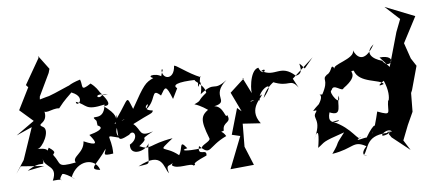

<svg xmlns="http://www.w3.org/2000/svg" viewBox="-51 -818 2220 988"><g transform="rotate(-5 1059.0 -323.5)"><path d="M528 -226C547 -253 544 -275 479 -323C523 -319 504 -351 478 -381C455 -350 422 -398 507 -379C458 -376 477 -404 423 -444C365 -405 385 -435 371 -469C255 -434 308 -398 310 -443C169 -381 222 -406 156 -385L157 -400L213 -517L219 -538L166 -609L168 -599L91 -465L102 -453L45 -339L115 -278L21 -211L102 -247L46 -82L2 -14L28 -51L148 -42L62 -25C143 -81 150 -26 144 -81C148 -31 221 -41 186 37C276 27 197 60 238 7C260 4 340 67 284 28C320 -60 414 -62 434 3C367 -4 421 -26 471 -103C468 -79 445 -65 508 -75C508 -174 458 -175 552 -152C508 -182 554 -245 582 -245ZM440 -226C482 -209 427 -190 394 -181C433 -134 431 -121 361 -151C359 -90 292 -77 312 -46C209 -27 239 -45 200 -94C196 -104 227 -103 180 -134C156 -94 204 -135 121 -132C147 -133 196 -224 160 -243C116 -265 204 -253 167 -344C165 -292 213 -337 251 -331C316 -417 356 -413 282 -417C415 -393 342 -318 339 -357C398 -337 380 -306 485 -330C477 -233 393 -295 437 -250Z M865 -381C842 -398 863 -414 970 -416C929 -418 1007 -394 1012 -345C959 -303 990 -311 946 -291C1013 -271 1055 -211 1028 -266C976 -233 966 -215 1008 -109C1013 -94 961 -78 965 -63C876 -51 849 -61 890 -69C850 -120 867 -71 845 -37C771 -97 728 -53 819 -127C695 -107 704 -74 645 -101C716 -157 626 -120 722 -171C645 -145 666 -183 624 -217C719 -267 727 -261 730 -278C648 -285 746 -349 688 -280C758 -325 725 -400 779 -351C804 -393 807 -408 839 -328ZM803 11C828 37 903 6 915 23C942 13 880 23 985 -23C992 -64 936 -16 951 -75C1011 -17 994 -66 1095 -114C1062 -171 1016 -115 1085 -143C1081 -191 1132 -177 1109 -222C1099 -197 1096 -269 1047 -272C1133 -291 1031 -324 1121 -401C1044 -343 1067 -406 983 -340C1001 -410 972 -430 973 -379C989 -394 985 -448 991 -427C927 -452 864 -505 859 -497C855 -422 790 -432 793 -483C815 -493 766 -438 804 -435C781 -473 703 -460 747 -444C705 -424 697 -416 630 -295C598 -371 615 -356 543 -255C545 -294 541 -252 533 -238C550 -155 522 -124 598 -164C624 -196 651 -144 597 -113C593 -48 680 -74 693 -112C676 7 710 -11 632 2C764 -70 759 23 785 51C765 -16 809 36 824 -34Z M1528 -425C1467 -497 1544 -402 1479 -392C1404 -460 1374 -392 1304 -432C1340 -455 1314 -393 1290 -450C1242 -441 1239 -317 1248 -317L1204 -405L1210 -401L1137 -334L1185 -234L1163 -253L1124 -118L1167 -108L1102 58L1224 46L1184 -51L1185 -170L1278 -164C1214 -246 1303 -300 1295 -311C1215 -252 1219 -298 1283 -282C1271 -335 1389 -399 1304 -292C1329 -377 1441 -406 1355 -371C1444 -333 1447 -385 1488 -330L1462 -378L1573 -479L1567 -472Z M1921 -63 1942 -33 2034 40 2001 -12 2031 -89 2061 -155 2062 -252 2068 -266 2102 -389 2076 -429 2048 -510 2118 -644 1964 -705 2039 -636 2014 -571 1964 -395 1916 -448C2017 -458 1964 -374 1928 -430C1879 -443 1839 -477 1891 -518C1834 -418 1795 -466 1783 -497C1792 -451 1659 -432 1683 -408C1659 -446 1670 -397 1638 -383C1607 -357 1649 -363 1606 -284C1563 -283 1624 -299 1584 -236C1516 -174 1585 -225 1565 -195C1540 -162 1597 -160 1543 -54C1574 -129 1571 -69 1561 -12C1603 -42 1577 -38 1701 -80C1639 -2 1682 -47 1631 25C1744 7 1742 -36 1809 1C1755 58 1837 54 1792 46C1822 8 1809 -60 1938 -58C1848 -17 1922 -93 1947 -63ZM1941 -226C1930 -163 1959 -142 1880 -172C1871 -134 1856 -72 1842 -59C1880 -115 1859 -120 1814 -43C1808 -47 1735 -20 1784 -49C1771 -22 1746 -99 1648 -139C1739 -163 1606 -94 1635 -189C1703 -161 1676 -225 1689 -271C1703 -203 1633 -296 1656 -302C1667 -339 1710 -285 1718 -307C1815 -376 1739 -393 1778 -392C1800 -324 1910 -337 1926 -310C1854 -285 1982 -359 1926 -330C1976 -218 1913 -193 1954 -203Z"/></g></svg>

Font: Charger Distortion
Style: 2It
Weight: 400
Designer: Jasper
Foundry: Cannot Into Space Fonts
Version: Version 0.98